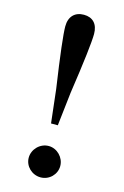

<svg xmlns="http://www.w3.org/2000/svg" viewBox="-118 -808 567 876"><g transform="rotate(15 165.0 -370.0)"><path d="M166 -134C125 -134 91 -99 91 -59C91 -19 125 14 166 14C207 14 240 -19 240 -59C240 -99 206 -134 166 -134ZM181 -236 199 -394C222 -549 233 -645 233 -681C233 -728 208 -754 166 -754C124 -754 97 -728 97 -681C97 -645 108 -549 131 -394L149 -236Z"/></g></svg>

Font: AllPunType SemiBold
Style: Regular
Weight: 600
Version: 1.0